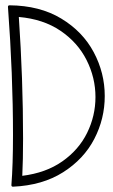

<svg xmlns="http://www.w3.org/2000/svg" viewBox="-20 -704 425 724"><path d="M375 -342Q375 -256 335.5 -180Q296 -104 218 -54.5Q140 -5 29 0Q23 0 23 -6Q29 -83 29 -195Q29 -422 10 -678Q10 -684 16 -684Q130 -683 211 -634Q292 -585 333.5 -507Q375 -429 375 -342ZM340 -338Q340 -411 306.5 -477.5Q273 -544 208 -588Q143 -632 51 -640Q67 -405 67 -181Q67 -101 64 -41Q153 -52 215 -95.5Q277 -139 308.5 -203Q340 -267 340 -338Z"/></svg>

Font: Vibes
Style: Regular
Weight: 400
Designer: AbdElmomen Kadhim
Version: Version 1.100